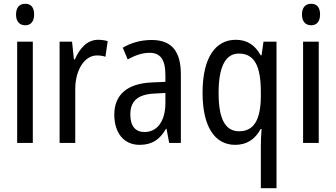

<svg xmlns="http://www.w3.org/2000/svg" viewBox="-20 -758 1781 1018"><path d="M114 -738C84 -738 65 -719 65 -681C65 -644 84 -624 114 -624C143 -624 161 -644 161 -681C161 -719 144 -738 114 -738ZM154 -537H71V0H154Z M500 -547C444 -547 403 -504 377 -443H372L362 -537H296V0H379V-282C378 -388 429 -464 494 -464C510 -464 526 -462 539 -457L551 -540C534 -545 516 -547 500 -547Z M784 -546C727 -546 674 -531 631 -505L657 -443C697 -465 735 -478 773 -478C830 -478 857 -443 857 -359V-324L787 -321C655 -316 586 -256 586 -150C586 -58 633 10 720 10C787 10 827 -18 860 -75H863L877 0H939V-363C939 -483 893 -546 784 -546ZM800 -262 857 -265V-213C857 -113 812 -58 746 -58C700 -58 671 -87 671 -151C671 -220 708 -258 800 -262Z M1363 16V240H1446V-537H1377L1367 -465H1362C1332 -519 1291 -547 1230 -547C1122 -547 1054 -452 1054 -266C1054 -84 1120 10 1227 10C1289 10 1333 -20 1362 -74H1367C1364 -39 1363 -7 1363 16ZM1248 -62C1174 -62 1139 -128 1139 -265C1139 -399 1173 -474 1246 -474C1329 -474 1363 -409 1363 -269V-246C1362 -123 1326 -62 1248 -62Z M1630 -738C1600 -738 1581 -719 1581 -681C1581 -644 1600 -624 1630 -624C1659 -624 1677 -644 1677 -681C1677 -719 1660 -738 1630 -738ZM1670 -537H1587V0H1670Z"/></svg>

Font: Noto Sans Condensed
Style: Regular
Weight: 400
Width: 3
Designer: Monotype Design Team
Foundry: Monotype Imaging Inc.
Version: Version 2.013